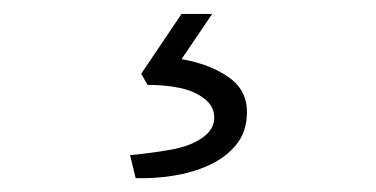

<svg xmlns="http://www.w3.org/2000/svg" viewBox="-20 -26 540 276"><path d="M175 230 167 197Q199 194 226.5 189Q254 184 271 172Q288 160 288 143Q288 127 274 116Q260 105 239 100.5Q218 96 192 96L183 80L241 -6H285L241 59Q281 66 308 84.5Q335 103 335 135Q335 163 320 181.5Q305 200 281.5 211Q258 222 229.5 226.5Q201 231 175 230Z"/></svg>

Font: Lexend Giga ExtraLight
Style: Regular
Weight: 250
Version: Version 1.007